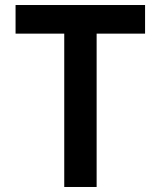

<svg xmlns="http://www.w3.org/2000/svg" viewBox="-20 -745 640 765"><path d="M365 0H236V-611H42V-725H558V-611H365Z"/></svg>

Font: JuliaMono Latin
Style: Bold
Weight: 700
Monospace: yes
Designer: cormullion
Foundry: corm
Version: Version 0.038; ttfautohint (v1.8)